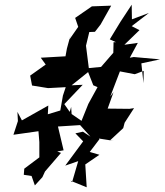

<svg xmlns="http://www.w3.org/2000/svg" viewBox="-20 -759 699 815"><path d="M332 -200 300 -193 333 -159 257 -56 312 -75 286 14 279 8 348 36 342 -61 402 -102 361 -114 402 -168 400 -171 463 -161 448 -164 503 -215 509 -238 549 -300 529 -297 437 -298 462 -368 448 -349 489 -456 552 -444 590 -458 589 -406 580 -490 659 -507 548 -517 531 -514 565 -577 508 -569 572 -631 539 -648 612 -704 540 -677 539 -739 491 -666 446 -592 472 -580H462L461 -535L409 -475L357 -470L345 -565L359 -623L383 -624L407 -655L452 -735L370 -732L299 -683L312 -645L275 -592L280 -612L264 -553L258 -520C226 -518 189 -516 153 -514L174 -485L108 -438L116 -396L184 -385L259 -389L247 -353L236 -290L183 -274L185 -311L73 -248L54 -284L56 -245L37 -187L150 -203L143 -205L147 -156V-91L83 -43L81 -17L114 -12L128 28L160 -7L171 -31L239 -110L223 -116L250 -121L226 -222L320 -228L364 -179ZM276 -284 253 -317 331 -399 284 -397 354 -453 376 -397 394 -389 355 -318 326 -246 284 -275 282 -305Z"/></svg>

Font: Asimov Aggro
Style: CondIt
Weight: 500
Designer: Google
Version: Version 2.000980; 2014